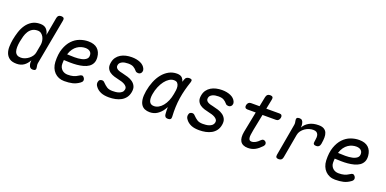

<svg xmlns="http://www.w3.org/2000/svg" viewBox="-9 -1564 4818 2398"><g transform="rotate(20 2400.0 -365.0)"><path d="M442 -95Q439 -80 440 -65Q441 -50 445 -35Q450 -12 440.5 -1Q431 10 408 10Q385 10 373 -1Q361 -12 355 -35Q351 -49 350.5 -64.5Q350 -80 352 -94Q338 -69 322 -50Q306 -31 286.5 -17.5Q267 -4 243.5 3Q220 10 191 10Q130 10 96.5 -14Q63 -38 48.5 -76.5Q34 -115 35.5 -162.5Q37 -210 45 -256Q55 -310 72.5 -364.5Q90 -419 120 -462.5Q150 -506 194.5 -533Q239 -560 302 -560Q357 -560 384.5 -530.5Q412 -501 420 -456L463 -695Q467 -718 479.5 -729Q492 -740 515 -740Q538 -740 548 -729Q558 -718 553 -695ZM216 -80Q243 -80 270 -91Q297 -102 319 -119.5Q341 -137 356.5 -159.5Q372 -182 376 -206L396 -316Q400 -340 396 -367Q392 -394 380 -417Q368 -440 348 -455Q328 -470 301 -470Q258 -470 229.5 -452Q201 -434 182.5 -404.5Q164 -375 153.5 -337.5Q143 -300 136 -262Q129 -223 128.5 -189.5Q128 -156 136 -131.5Q144 -107 163.5 -93.5Q183 -80 216 -80Z M1040 -115Q1054 -95 1050 -76.5Q1046 -58 1025 -44Q981 -12 933.5 -1Q886 10 825 10Q785 10 752 -3.5Q719 -17 694.5 -42Q670 -67 656 -101.5Q642 -136 640 -178Q636 -282 661.5 -354.5Q687 -427 730.5 -473Q774 -519 829.5 -539.5Q885 -560 941 -560Q1022 -560 1064.5 -520.5Q1107 -481 1113 -412Q1117 -365 1101.5 -333Q1086 -301 1056.5 -281Q1027 -261 987.5 -250.5Q948 -240 904.5 -236Q861 -232 816.5 -233Q772 -234 732 -236Q731 -224 730.5 -211Q730 -198 730 -184Q730 -159 739 -140Q748 -121 762.5 -107.5Q777 -94 796.5 -87Q816 -80 837 -80Q860 -80 878 -82Q896 -84 912.5 -88.5Q929 -93 944 -100Q959 -107 974 -117Q997 -133 1012.5 -132.5Q1028 -132 1040 -115ZM746 -317Q794 -314 844 -314Q894 -314 934 -322.5Q974 -331 998 -351.5Q1022 -372 1018 -409Q1017 -424 1010 -435.5Q1003 -447 992.5 -454.5Q982 -462 967 -466Q952 -470 934 -470Q910 -470 882.5 -462.5Q855 -455 829 -437.5Q803 -420 781.5 -390.5Q760 -361 746 -317Z M1419 10Q1389 10 1362 6Q1335 2 1312 -7.5Q1289 -17 1269 -32.5Q1249 -48 1234 -71Q1226 -82 1223 -96Q1220 -110 1223 -124Q1227 -146 1240 -154Q1253 -162 1268 -162Q1278 -162 1286.5 -158Q1295 -154 1304 -144Q1331 -116 1358.5 -98Q1386 -80 1434 -80Q1451 -80 1474 -82Q1497 -84 1518.5 -91.5Q1540 -99 1556 -113Q1572 -127 1576 -150Q1580 -172 1569 -187.5Q1558 -203 1539.5 -213.5Q1521 -224 1500 -230.5Q1479 -237 1462 -240Q1430 -247 1396.5 -257Q1363 -267 1337.5 -285Q1312 -303 1299 -332Q1286 -361 1294 -406Q1301 -448 1322 -477Q1343 -506 1373.5 -524.5Q1404 -543 1441.5 -551.5Q1479 -560 1519 -560Q1584 -560 1633 -538.5Q1682 -517 1701 -475Q1706 -464 1707 -455Q1708 -446 1706 -439Q1704 -423 1691.5 -411Q1679 -399 1659 -399Q1650 -399 1638.5 -402.5Q1627 -406 1619 -417Q1599 -441 1574 -455.5Q1549 -470 1503 -470Q1481 -470 1460.5 -466.5Q1440 -463 1424 -455Q1408 -447 1397.5 -435.5Q1387 -424 1384 -407Q1380 -387 1388.5 -373.5Q1397 -360 1411.5 -352Q1426 -344 1444 -339Q1462 -334 1478 -331Q1515 -323 1552 -311.5Q1589 -300 1617 -280Q1645 -260 1660 -228.5Q1675 -197 1666 -149Q1658 -105 1635 -74.5Q1612 -44 1578.5 -25.5Q1545 -7 1504 1.5Q1463 10 1419 10Z M1960 10Q1924 10 1895 -2Q1866 -14 1847.5 -41.5Q1829 -69 1823.5 -113.5Q1818 -158 1829 -224Q1841 -293 1866 -354.5Q1891 -416 1928 -461.5Q1965 -507 2013 -533.5Q2061 -560 2119 -560Q2167 -560 2190 -536Q2208 -516 2216 -487Q2220 -501 2225 -516Q2233 -541 2248 -550.5Q2263 -560 2284 -560Q2308 -560 2315.5 -549.5Q2323 -539 2315 -516Q2295 -457 2280 -399.5Q2265 -342 2256 -283.5Q2247 -225 2244.5 -163.5Q2242 -102 2246 -34Q2248 -12 2237.5 -1Q2227 10 2204 10Q2181 10 2169.5 -1Q2158 -12 2156 -34Q2152 -82 2153 -128Q2144 -110 2133 -94Q2103 -48 2060 -19Q2017 10 1960 10ZM1985 -80Q2016 -80 2045.5 -96.5Q2075 -113 2099.5 -143Q2124 -173 2142 -215Q2160 -257 2169 -308Q2174 -332 2177.5 -360.5Q2181 -389 2177 -413Q2173 -437 2158.5 -453.5Q2144 -470 2111 -470Q2080 -470 2049.5 -450.5Q2019 -431 1993 -397Q1967 -363 1947 -316Q1927 -269 1918 -215Q1907 -151 1923 -115.5Q1939 -80 1985 -80Z M2619 10Q2589 10 2562 6Q2535 2 2512 -7.5Q2489 -17 2469 -32.5Q2449 -48 2434 -71Q2426 -82 2423 -96Q2420 -110 2423 -124Q2427 -146 2440 -154Q2453 -162 2468 -162Q2478 -162 2486.5 -158Q2495 -154 2504 -144Q2531 -116 2558.5 -98Q2586 -80 2634 -80Q2651 -80 2674 -82Q2697 -84 2718.5 -91.5Q2740 -99 2756 -113Q2772 -127 2776 -150Q2780 -172 2769 -187.5Q2758 -203 2739.5 -213.5Q2721 -224 2700 -230.5Q2679 -237 2662 -240Q2630 -247 2596.5 -257Q2563 -267 2537.5 -285Q2512 -303 2499 -332Q2486 -361 2494 -406Q2501 -448 2522 -477Q2543 -506 2573.5 -524.5Q2604 -543 2641.5 -551.5Q2679 -560 2719 -560Q2784 -560 2833 -538.5Q2882 -517 2901 -475Q2906 -464 2907 -455Q2908 -446 2906 -439Q2904 -423 2891.5 -411Q2879 -399 2859 -399Q2850 -399 2838.5 -402.5Q2827 -406 2819 -417Q2799 -441 2774 -455.5Q2749 -470 2703 -470Q2681 -470 2660.5 -466.5Q2640 -463 2624 -455Q2608 -447 2597.5 -435.5Q2587 -424 2584 -407Q2580 -387 2588.5 -373.5Q2597 -360 2611.5 -352Q2626 -344 2644 -339Q2662 -334 2678 -331Q2715 -323 2752 -311.5Q2789 -300 2817 -280Q2845 -260 2860 -228.5Q2875 -197 2866 -149Q2858 -105 2835 -74.5Q2812 -44 2778.5 -25.5Q2745 -7 2704 1.5Q2663 10 2619 10Z M3493 -530Q3513 -530 3521.5 -517.5Q3530 -505 3526 -485Q3522 -465 3510 -452.5Q3498 -440 3478 -440H3298L3255 -224Q3248 -186 3244.5 -159Q3241 -132 3244 -114.5Q3247 -97 3256 -88.5Q3265 -80 3281 -80Q3309 -80 3335.5 -95.5Q3362 -111 3383 -134Q3400 -152 3416 -152Q3432 -152 3444 -141Q3457 -130 3457.5 -113Q3458 -96 3443 -79Q3423 -58 3403 -41.5Q3383 -25 3362 -13.5Q3341 -2 3317 4Q3293 10 3266 10Q3229 10 3203.5 -2Q3178 -14 3164.5 -36.5Q3151 -59 3148.5 -90.5Q3146 -122 3153 -161L3208 -440H3097Q3077 -440 3068 -452.5Q3059 -465 3063 -485Q3067 -505 3079.5 -517.5Q3092 -530 3112 -530H3226L3252 -660Q3257 -683 3269.5 -694Q3282 -705 3305 -705Q3328 -705 3337.5 -694Q3347 -683 3342 -660L3316 -530Z M3675 10Q3652 10 3643 -1Q3634 -12 3638 -35L3712 -455Q3715 -470 3714 -485Q3713 -500 3709 -515Q3704 -538 3713.5 -549Q3723 -560 3746 -560Q3769 -560 3781 -549Q3793 -538 3799 -515Q3803 -501 3803.5 -485.5Q3804 -470 3802 -456Q3828 -504 3878.5 -532Q3929 -560 4003 -560Q4048 -560 4074 -544Q4100 -528 4111 -501Q4122 -474 4121.5 -438Q4121 -402 4114 -362L4112 -350Q4107 -327 4094.5 -316Q4082 -305 4059 -305Q4036 -305 4026.5 -316Q4017 -327 4022 -350L4024 -362Q4028 -385 4029 -406.5Q4030 -428 4023.5 -445Q4017 -462 4002 -472Q3987 -482 3958 -482Q3932 -482 3903.5 -473Q3875 -464 3850.5 -447Q3826 -430 3807.5 -405.5Q3789 -381 3784 -350L3728 -35Q3724 -12 3711 -1Q3698 10 3675 10Z M4640 -115Q4654 -95 4650 -76.5Q4646 -58 4625 -44Q4581 -12 4533.5 -1Q4486 10 4425 10Q4385 10 4352 -3.5Q4319 -17 4294.5 -42Q4270 -67 4256 -101.5Q4242 -136 4240 -178Q4236 -282 4261.5 -354.5Q4287 -427 4330.5 -473Q4374 -519 4429.5 -539.5Q4485 -560 4541 -560Q4622 -560 4664.5 -520.5Q4707 -481 4713 -412Q4717 -365 4701.5 -333Q4686 -301 4656.5 -281Q4627 -261 4587.5 -250.5Q4548 -240 4504.5 -236Q4461 -232 4416.5 -233Q4372 -234 4332 -236Q4331 -224 4330.5 -211Q4330 -198 4330 -184Q4330 -159 4339 -140Q4348 -121 4362.5 -107.5Q4377 -94 4396.5 -87Q4416 -80 4437 -80Q4460 -80 4478 -82Q4496 -84 4512.5 -88.5Q4529 -93 4544 -100Q4559 -107 4574 -117Q4597 -133 4612.5 -132.5Q4628 -132 4640 -115ZM4346 -317Q4394 -314 4444 -314Q4494 -314 4534 -322.5Q4574 -331 4598 -351.5Q4622 -372 4618 -409Q4617 -424 4610 -435.5Q4603 -447 4592.5 -454.5Q4582 -462 4567 -466Q4552 -470 4534 -470Q4510 -470 4482.5 -462.5Q4455 -455 4429 -437.5Q4403 -420 4381.5 -390.5Q4360 -361 4346 -317Z"/></g></svg>

Font: Maple Mono NL
Style: Italic
Weight: 400
Italic angle: -10°
Monospace: yes
Designer: subframe7536
Version: Version 7.000